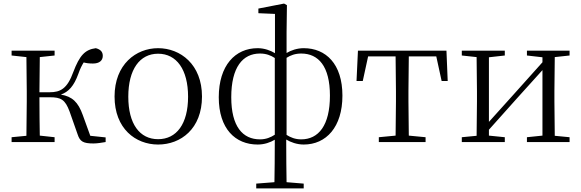

<svg xmlns="http://www.w3.org/2000/svg" viewBox="-20 -796 3258 1076"><path d="M415 -43C428 -3 446 8 504 8C523 8 550 4 572 0V-26L486 -35L444 -151C418 -224 385 -255 321 -266C364 -281 394 -313 419 -382C429 -411 439 -430 449 -446C464 -442 480 -440 501 -440C536 -440 556 -456 556 -483C556 -506 543 -519 517 -526C456 -518 426 -485 391 -393C357 -299 319 -279 258 -279H201L203 -476L286 -485V-512H45V-485L128 -476L130 -285V-227L128 -35L45 -27V0H286V-27L203 -36C202 -90 201 -175 201 -251H259C322 -251 345 -238 370 -171Z M866 14C993 14 1112 -74 1112 -255C1112 -435 991 -526 866 -526C742 -526 622 -435 622 -255C622 -75 740 14 866 14ZM866 -16C763 -16 699 -101 699 -254C699 -407 763 -495 866 -495C969 -495 1034 -407 1034 -254C1034 -101 969 -16 866 -16Z M1682 14C1808 14 1899 -84 1899 -260C1899 -438 1806 -526 1682 -526C1645 -526 1611 -514 1586 -499V-615L1588 -767L1572 -776L1428 -748V-722L1521 -718V-498C1496 -513 1462 -526 1424 -526C1298 -526 1206 -429 1206 -251C1206 -74 1299 14 1424 14C1462 14 1495 2 1520 -13C1520 88 1519 159 1518 225L1416 233V260H1682V233L1586 225C1585 160 1584 95 1584 -14C1609 1 1644 14 1682 14ZM1520 -41C1497 -26 1471 -15 1437 -15C1340 -15 1276 -87 1276 -251C1276 -419 1340 -496 1437 -496C1471 -496 1497 -486 1520 -471ZM1586 -472C1608 -486 1634 -496 1668 -496C1765 -496 1829 -424 1829 -260C1829 -93 1765 -15 1668 -15C1634 -15 1608 -26 1586 -40Z M2196 0H2365V-27L2271 -36L2269 -227V-285L2271 -480H2425L2455 -342H2489L2482 -512H1986L1978 -342H2013L2043 -480H2197L2199 -285V-227L2197 -36L2103 -27V0Z M2933 -485 3020 -475V-447L2856 -264L2720 -113V-475L2809 -485V-512H2568V-485L2651 -476L2653 -285V-227L2651 -35L2568 -27V0H2809V-27L2720 -36V-69L2880 -248L3020 -403V-36L2933 -27V0H3172V-27L3089 -35L3087 -227V-285L3089 -476L3172 -485V-512H2933Z"/></svg>

Font: Noto Serif KR Light
Style: Regular
Weight: 300
Designer: Ryoko NISHIZUKA 西塚涼子 (kana & ideographs); Frank Grießhammer (Latin, Greek & Cyrillic); Wenlong ZHANG 张文龙 (bopomofo); San
Foundry: Adobe
Version: Version 2.001;hotconv 1.1.0;makeotfexe 2.6.0